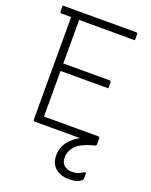

<svg xmlns="http://www.w3.org/2000/svg" viewBox="-172 -791 893 1132"><g transform="rotate(20 275.0 -225.0)"><path d="M101 0Q90 0 90 -11V-653H31Q20 -653 20 -664V-700H479Q490 -700 490 -689V-653H140V-380H429Q440 -380 440 -369V-333H140V-47H479Q490 -47 490 -36V0Q490 9 479 11Q395 33 366 66Q337 99 337 136Q337 170 356.5 186.5Q376 203 404 203Q427 203 443 197.5Q459 192 475 180H487V217Q487 227 465 238.5Q443 250 406 250Q350 250 318 221.5Q286 193 286 144Q286 93 314.5 56.5Q343 20 383 0Z"/></g></svg>

Font: Recursive Sn Lnr St Lt
Style: Regular
Weight: 300
Version: Version 1.079;hotconv 1.0.112;makeotfexe 2.5.65598; ttfautoh